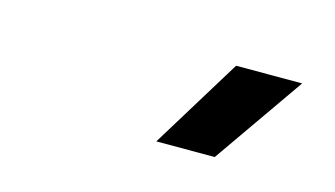

<svg xmlns="http://www.w3.org/2000/svg" viewBox="-39 -892 663 380"><g transform="rotate(15 293.0 -702.0)"><path d="M294.4 -609.4 408.2 -794.9H543.5L414.1 -609.4Z"/></g></svg>

Font: Cascadia Mono NF SemiBold
Style: Italic
Weight: 600
Italic angle: -10°
Monospace: yes
Designer: Aaron Bell
Foundry: Saja Typeworks
Version: Version 2404.023; ttfautohint (v1.8.4)